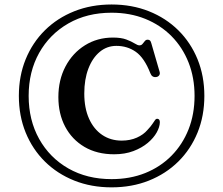

<svg xmlns="http://www.w3.org/2000/svg" viewBox="-20 -775 984 847"><path d="M472.2 51.5Q561.9 51.5 636.8 21.7Q711.7 -8.1 766.6 -62.3Q821.4 -116.5 851.5 -190.2Q881.5 -263.9 881.5 -352Q881.5 -439.8 851.5 -513.5Q821.4 -587.2 766.6 -641.4Q711.7 -695.6 636.8 -725.4Q561.9 -755.2 472.2 -755.2Q382.8 -755.2 307.9 -725.4Q233 -695.6 178.1 -641.4Q123.3 -587.2 93.2 -513.5Q63.2 -439.8 63.2 -352Q63.2 -263.9 93.2 -190.2Q123.3 -116.5 178.1 -62.3Q233 -8.1 307.9 21.7Q382.8 51.5 472.2 51.5ZM472.2 15.2Q364.1 15.2 281.6 -31.9Q199.1 -79.1 152.7 -162.1Q106.4 -245.1 106.4 -352Q106.4 -458.8 152.7 -541.6Q199.1 -624.3 281.6 -671.6Q364.1 -718.9 472.2 -718.9Q553.7 -718.9 620.8 -691.8Q687.8 -664.7 736.5 -615.6Q785.2 -566.4 811.8 -499.3Q838.3 -432.1 838.3 -352Q838.3 -271.6 811.8 -204.4Q785.2 -137.3 736.5 -88Q687.8 -38.7 620.8 -11.7Q553.7 15.2 472.2 15.2ZM685.2 -235.7Q684.8 -215 671.3 -190.7Q657.7 -166.3 631.6 -144.4Q605.5 -122.6 568.3 -108.5Q531 -94.4 483.5 -94.4Q408 -94.4 352.7 -126.9Q297.5 -159.4 267.5 -216.2Q237.5 -273.1 237.5 -346.4Q237.5 -422.3 268.9 -481.8Q300.3 -541.2 354.8 -575.2Q409.4 -609.3 478.5 -609.3Q514.3 -609.3 537.1 -600.8Q559.9 -592.2 573.5 -583.6Q587.2 -574.9 595 -574.9Q603.7 -574.9 608.7 -581.2Q613.8 -587.5 618.8 -593.7Q623.8 -599.9 631.1 -599.9Q637.8 -599.9 641.6 -596.4Q645.4 -592.9 647.7 -583.6L684.3 -457.6Q686.7 -449 682.2 -442.7Q677.7 -436.4 669.2 -435.2Q660.3 -433.8 653.6 -437.9Q647 -442 643.3 -451.8Q616.6 -520 579.2 -546.3Q541.8 -572.6 493.3 -572.6Q451.7 -572.6 419.9 -546.1Q388 -519.6 369.9 -472.3Q351.8 -425 351.8 -362.5Q351.8 -298 372.8 -251.5Q393.7 -204.9 430.9 -179.8Q468.1 -154.7 516.6 -154.7Q554.3 -154.7 583.8 -167.9Q613.2 -181.1 630.5 -201.7Q645.4 -217.5 652.7 -228.7Q659.9 -239.8 664.3 -245.7Q668.6 -251.6 674.8 -251Q685.2 -249.6 685.2 -235.7Z"/></svg>

Font: Fraunces
Style: Regular
Weight: 900
Version: Version 1.000;[b76b70a41]